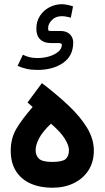

<svg xmlns="http://www.w3.org/2000/svg" viewBox="-20 -882 490 900"><path d="M87.3 -625.5 62.5 -573.3Q81.5 -564.6 104.3 -559.4Q127.1 -554.2 155.3 -554.2Q228.4 -554.2 275.8 -587.2Q323.2 -620.2 323.2 -682.6Q323.2 -705.9 307.6 -721.3Q292 -736.8 263.7 -736.8H219.7Q209 -736.8 207.3 -739.1Q205.6 -741.4 205.6 -750.5Q205.6 -769.9 223.1 -788Q240.7 -806.2 270.5 -806.2Q278.9 -806.2 290.5 -804.1Q302.1 -802 311.8 -798.8L322.4 -851.8Q309.2 -857.1 293.8 -859.7Q278.4 -862.3 270.5 -862.3Q239.6 -862.3 212.1 -848.2Q184.6 -834.1 167.5 -808.2Q150.4 -782.2 150.4 -747.1Q150.4 -715 168.1 -697.6Q185.7 -680.2 217.3 -680.2H252.4Q261.3 -680.2 265.7 -678.2Q270 -676.2 270 -672.9Q270 -654.2 253.5 -639.9Q236.9 -625.7 211 -617.8Q185.1 -609.9 156.2 -609.9Q133.5 -609.9 117.3 -614.2Q101.1 -618.6 87.3 -625.5ZM218.8 -302.2Q263.5 -264.4 283.3 -232.3Q303.2 -200.3 303.2 -178.7Q303.2 -149.6 287.5 -136.3Q271.9 -123 224.6 -123Q178.7 -123 162.8 -138Q147 -153 147 -178.2Q147 -202.9 163.6 -234.4Q180.3 -265.8 218.8 -302.2ZM176.4 -492.4 109.1 -401.7 133.1 -380.4Q83.7 -324 57 -278.9Q30.3 -233.8 30.3 -175.8Q30.3 -118.3 55.1 -79.5Q79.9 -40.8 123.9 -21.4Q168 -2 225.1 -2Q281.8 -2 325.7 -23.3Q369.6 -44.6 394.8 -83.7Q419.9 -122.9 419.9 -175.8Q419.9 -230 388.7 -282Q357.4 -334.1 302.4 -386.2Q247.5 -438.4 176.4 -492.4Z"/></svg>

Font: Vazir Variable Regular
Style: Regular
Weight: 400
Designer: Saber Rastikerdar
Foundry: Saber Rastikerdar
Version: Version 30.1.0